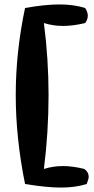

<svg xmlns="http://www.w3.org/2000/svg" viewBox="-20 -686 426 866"><path d="M51 -257Q51 -452 93 -650Q184 -666 248 -666Q312 -666 364 -650Q376 -632 376 -615Q376 -598 364 -582Q310 -569 264 -569Q220 -569 178 -582Q199 -420 199 -258Q199 -90 178 76Q220 63 264 63Q308 63 360 76Q380 90 380 111Q380 122 371 144Q320 160 255 160Q191 160 93 144Q51 -63 51 -257Z"/></svg>

Font: Gorditas
Style: Bold
Weight: 700
Designer: Gustavo Dipre (gbrenda1987@gmail.com)
Foundry: Gustavo Dipre (gbrenda1987@gmail.com)
Version: Version 001.001